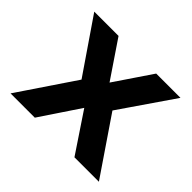

<svg xmlns="http://www.w3.org/2000/svg" viewBox="-120 -662 822 822"><g transform="rotate(45 291.0 -250.5)"><path d="M24 0 221 -292 225 -216 30 -501H177L292 -331H290L405 -501H552L357 -217L361 -291L559 0H411L290 -181H292L171 0Z"/></g></svg>

Font: Nunito Sans 7pt
Style: Bold
Weight: 700
Designer: Vernon Adams
Foundry: Vernon Adams
Version: Version 3.101;gftools[0.9.27]